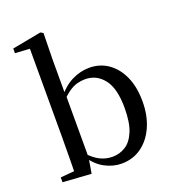

<svg xmlns="http://www.w3.org/2000/svg" viewBox="-147 -921 942 1047"><g transform="rotate(-20 324.0 -397.0)"><path d="M41 0V-28L121 -35Q122 -64 122 -99Q122 -134 122.5 -168.5Q123 -203 123 -230V-745L38 -750V-777L207 -809L222 -800L219 -644V-445L221 -435V-81V-79L206 11ZM380 15Q332 15 285.5 -9Q239 -33 202 -87H191L205 -110Q241 -70 275 -53.5Q309 -37 346 -37Q387 -37 421.5 -58.5Q456 -80 477 -130Q498 -180 498 -266Q498 -379 456 -432.5Q414 -486 348 -486Q325 -486 301 -479.5Q277 -473 251 -454.5Q225 -436 193 -401L181 -430H196Q237 -486 287.5 -511.5Q338 -537 390 -537Q452 -537 499.5 -504Q547 -471 574.5 -410.5Q602 -350 602 -265Q602 -184 574 -120.5Q546 -57 496 -21Q446 15 380 15Z"/></g></svg>

Font: Noto Serif KR ExtraLight Medium
Style: Regular
Weight: 500
Version: Version 2.002-H1;hotconv 1.1.0;makeotfexe 2.6.0